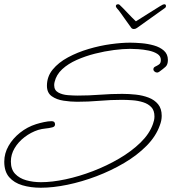

<svg xmlns="http://www.w3.org/2000/svg" viewBox="-30 -825 807 900"><path d="M161 55Q114 55 75 43.5Q36 32 13 5.5Q-10 -21 -10 -67Q-10 -106 10 -141Q30 -176 64 -203Q98 -230 139 -243Q155 -248 175.5 -252.5Q196 -257 212 -257Q228 -257 228 -242Q228 -231 215 -228Q199 -224 182.5 -222.5Q166 -221 149 -216Q115 -205 85.5 -182.5Q56 -160 38.5 -130.5Q21 -101 21 -68Q21 -31 41 -10Q61 11 93 20Q125 29 162 29Q214 29 277.5 15.5Q341 2 406 -23Q471 -48 529 -82Q587 -116 629 -157Q671 -198 687 -244Q690 -252 692 -261Q694 -270 694 -279Q694 -307 679.5 -322.5Q665 -338 641.5 -345.5Q618 -353 591.5 -355Q565 -357 541 -357Q489 -357 436.5 -352.5Q384 -348 331 -348Q301 -348 268 -353Q235 -358 212.5 -374Q190 -390 190 -423Q190 -466 217 -499Q244 -532 288.5 -556Q333 -580 385.5 -595.5Q438 -611 489 -618Q540 -625 580 -625Q603 -625 633 -622.5Q663 -620 691.5 -612Q720 -604 738.5 -587.5Q757 -571 757 -544Q757 -522 746 -512Q735 -502 717 -489Q715 -488 712.5 -486.5Q710 -485 706 -485Q700 -485 694.5 -489.5Q689 -494 689 -500Q689 -509 698 -513Q707 -517 715.5 -523Q724 -529 724 -544Q724 -562 707.5 -572.5Q691 -583 666.5 -588Q642 -593 618.5 -594.5Q595 -596 580 -596Q547 -596 504 -590.5Q461 -585 415.5 -573.5Q370 -562 329.5 -544Q289 -526 261.5 -500.5Q234 -475 226 -441Q225 -437 224.5 -433.5Q224 -430 224 -426Q224 -402 243 -391.5Q262 -381 288 -379Q314 -377 334 -377Q387 -377 439 -381Q491 -385 543 -385Q574 -385 606.5 -381.5Q639 -378 666.5 -367.5Q694 -357 711 -336.5Q728 -316 728 -282Q728 -260 719 -237Q701 -186 657 -141.5Q613 -97 552 -61Q491 -25 422.5 1Q354 27 286.5 41Q219 55 161 55ZM598 -689Q589 -689 585 -695Q575 -709 562 -727Q549 -745 537.5 -761.5Q526 -778 519 -785Q513 -792 513 -796Q513 -805 524 -805Q528 -805 531 -802Q546 -788 567.5 -765Q589 -742 607 -725Q634 -742 666.5 -762.5Q699 -783 720 -796Q730 -802 733.5 -803.5Q737 -805 740 -805Q748 -805 748 -797Q748 -790 741 -786L612 -694Q605 -689 598 -689Z"/></svg>

Font: Ms Madi
Style: Regular
Weight: 400
Designer: Robert E. Leuschke
Foundry: Robert E. Leuschke
Version: Version 1.010; ttfautohint (v1.8.3)